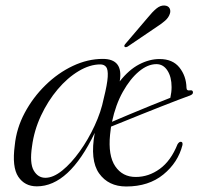

<svg xmlns="http://www.w3.org/2000/svg" viewBox="-20 -667 722 696"><path d="M641.5 -141.5Q625.5 -78 572.2 -34.5Q519 9 437.5 9Q373 9 339.2 -38.5Q305.5 -86 323.5 -185.5Q230.5 8.5 113.5 8.5Q69.5 8.5 46.2 -26.5Q23 -61.5 33.5 -140Q39.5 -201.5 69.5 -257.8Q99.5 -314 144.8 -358.2Q190 -402.5 244 -428Q298 -453.5 352.5 -453.5Q428 -453.5 414 -372Q447 -414 484.2 -433.5Q521.5 -453 558.5 -453Q606 -453 630.5 -422.2Q655 -391.5 656 -349Q656 -337 669.5 -339.5Q678.5 -341 679.5 -333Q680.5 -325 668 -320.5Q654.5 -316 626.8 -305.2Q599 -294.5 564 -280.8Q529 -267 493.5 -252.8Q458 -238.5 428.5 -226.5Q399 -214.5 382.5 -208Q380.5 -193.5 379 -179Q371.5 -103 397.8 -64.2Q424 -25.5 472 -25.5Q519 -25.5 559.2 -54.8Q599.5 -84 623.5 -144Q629.5 -153.5 635.5 -153Q643 -153 641.5 -141.5ZM547 -434.5Q515.5 -434.5 483.5 -407.8Q451.5 -381 425.2 -334Q399 -287 386 -225.5Q409 -235.5 448 -251.8Q487 -268 528 -284.8Q569 -301.5 597.5 -312.5Q602 -333 602 -351.5Q602 -388 587 -411.2Q572 -434.5 547 -434.5ZM96 -136Q87 -75.5 102.2 -49Q117.5 -22.5 144.5 -22.5Q173 -22.5 205.8 -49Q238.5 -75.5 269.2 -118.5Q300 -161.5 323.2 -211.8Q346.5 -262 356 -310Q369 -362 370.5 -388.5Q372 -415 364.8 -424.2Q357.5 -433.5 343.5 -433.5Q305.5 -433.5 265 -409.2Q224.5 -385 189 -343Q153.5 -301 128.5 -247.5Q103.5 -194 96 -136ZM515.5 -603Q532.5 -624 547 -636Q561.5 -648 576.5 -647Q590 -646 594.8 -636.8Q599.5 -627.5 595.5 -616.5Q591 -603 578.5 -592Q566 -581 548 -569.5L442.5 -498Q434.5 -494 431.5 -498Q428.5 -501 435 -508.5Z"/></svg>

Font: Fraunces 72pt S000 Light
Style: Italic
Weight: 300
Italic angle: -16°
Version: Version 1.000; ttfautohint (v1.8.3)